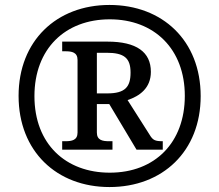

<svg xmlns="http://www.w3.org/2000/svg" viewBox="-20 -745 885 775"><path d="M422 10C636 10 790 -134 790 -357C790 -581 636 -725 422 -725C208 -725 55 -580 55 -358C55 -134 209 10 422 10ZM423 -48C246 -48 119 -163 119 -357C119 -548 243 -667 423 -667C603 -667 726 -547 726 -358C726 -170 606 -48 423 -48ZM231 -141H434V-175H420C394 -175 371 -179 371 -210V-325H421L531 -141H637V-175C606 -175 597 -179 584 -201L495 -341C543 -357 589 -389 589 -455C589 -535 531 -577 414 -577H231V-538H244C270 -538 293 -534 293 -503V-210C293 -179 270 -175 244 -175H231ZM413 -368H371V-532H410C481 -532 507 -511 507 -452C507 -394 485 -368 413 -368Z"/></svg>

Font: Noto Serif Oriya SemiBold
Style: Regular
Weight: 600
Designer: David Williams
Foundry: Google LLC, David Williams
Version: Version 1.051